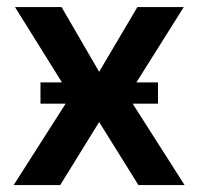

<svg xmlns="http://www.w3.org/2000/svg" viewBox="-20 -536 575 556"><path d="M158.2 -515.6 267.1 -328.1 377.9 -515.6H512.2L350.1 -257.8L514.6 0H380.9L267.1 -182.6L154.3 0H19.5L184.1 -257.8L23.4 -515.6ZM97.2 -235.8V-297.4H437.5V-235.8Z"/></svg>

Font: Inter Display Semi Bold
Style: Regular
Weight: 600
Designer: Rasmus Andersson
Foundry: rsms
Version: Version 4.000;git-37864ae